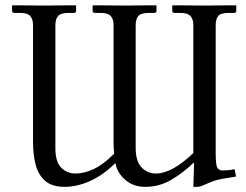

<svg xmlns="http://www.w3.org/2000/svg" viewBox="-20 -705 947 738"><path d="M192.9 -608.9V-134.8Q192.9 -83 215.3 -60.5Q237.8 -38.1 270 -38.1Q304.2 -38.1 340.8 -55.4Q377.4 -72.8 418.9 -114.3Q417.5 -125.5 417 -136Q416.5 -146.5 416.5 -157.7V-608.9Q416.5 -630.9 406 -643.1Q395.5 -655.3 368.2 -655.3H345.7Q335.9 -655.3 335.9 -663.6V-683.6L337.9 -684.6Q337.9 -684.6 359.6 -684.6Q381.3 -684.6 410.2 -684.1Q439 -683.6 460.9 -683.6Q481.4 -683.6 508.8 -684.1Q536.1 -684.6 557.4 -684.6Q578.6 -684.6 578.6 -684.6L581.5 -683.6V-663.6Q581.5 -655.3 572.3 -655.3H551.3Q521.5 -655.3 511.5 -643.1Q501.5 -630.9 501.5 -608.9V-136.7Q501.5 -85 524.2 -61.5Q546.9 -38.1 579.6 -38.1Q641.1 -38.1 723.1 -116.7V-608.9Q723.1 -630.9 712.4 -643.1Q701.7 -655.3 674.3 -655.3H652.3Q642.1 -655.3 642.1 -663.6V-683.6L644.5 -684.6Q644.5 -684.6 666.3 -684.6Q688 -684.6 716.6 -684.1Q745.1 -683.6 767.6 -683.6Q788.6 -683.6 816.2 -684.1Q843.8 -684.6 864.5 -684.6Q885.3 -684.6 885.3 -684.6L888.2 -683.6V-663.6Q888.2 -655.3 878.9 -655.3H857.4Q827.6 -655.3 818.4 -643.1Q809.1 -630.9 809.1 -608.9V-115.2Q809.1 -69.8 815.7 -59.8Q822.3 -49.8 834.5 -49.8Q845.7 -49.8 856.4 -50.8Q867.2 -51.8 881.8 -54.7L887.2 -26.4Q851.6 -21 831.3 -17.1Q811 -13.2 797.9 -8.1Q784.7 -2.9 768.6 3.9Q749.5 13.2 740.2 13.2H723.1L726.1 -78.6H723.1Q682.6 -39.6 637.2 -13.2Q591.8 13.2 538.1 13.2Q491.7 13.2 460.4 -14.6Q429.2 -42.5 423.8 -78.6Q375.5 -30.8 325.4 -8.8Q275.4 13.2 229 13.2Q179.2 13.2 152.8 -10.5Q126.5 -34.2 116.7 -73.2Q106.9 -112.3 106.9 -158.7V-608.9Q106.9 -630.9 96.4 -643.1Q85.9 -655.3 58.6 -655.3H36.1Q26.4 -655.3 26.4 -663.6V-683.6L28.3 -684.6Q28.3 -684.6 50 -684.6Q71.8 -684.6 100.6 -684.1Q129.4 -683.6 151.9 -683.6Q172.9 -683.6 200.2 -684.1Q227.5 -684.6 248.8 -684.6Q270 -684.6 270 -684.6L272.5 -683.6V-663.6Q272.5 -655.3 264.2 -655.3H241.7Q213.4 -655.3 203.1 -643.1Q192.9 -630.9 192.9 -608.9Z"/></svg>

Font: Kurinto Seri
Style: Regular
Weight: 400
Designer: Kurinto was developed by Clint Goss from a range of fonts that are compatible with the SIL Open Font License Version 1.1
Foundry: Clinton F. Goss
Version: Version 2.196; July 25, 2020